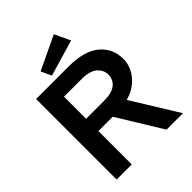

<svg xmlns="http://www.w3.org/2000/svg" viewBox="-225 -928 1050 1050"><g transform="rotate(-45 300.0 -402.5)"><path d="M57 0V-623H306Q429 -623 489.5 -572.5Q550 -522 550 -440Q550 -382 509.5 -334Q469 -286 404 -269L570 0H443L285 -258H174V0ZM174 -353H313Q373 -353 402 -376Q431 -399 431 -438Q431 -474 402 -499Q373 -524 311 -524H174ZM209 -652 181 -712 376 -805 419 -714Z"/></g></svg>

Font: Inconsolata Expanded Bold
Style: Regular
Weight: 700
Width: 7
Monospace: yes
Designer: Raph Levien, Cyreal, Brenton Simpson
Foundry: Raph Levien, Cyreal, Google
Version: Version 3.001; ttfautohint (v1.8.2.53-6de2)